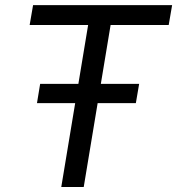

<svg xmlns="http://www.w3.org/2000/svg" viewBox="-20 -748 708 768"><path d="M98.6 -647.9 112.3 -727.5H668.5L654.8 -647.9H422.4L314.9 0H225.1L332.5 -647.9ZM127.9 -335.4 140.6 -412.6H536.6L523.4 -335.4Z"/></svg>

Font: Inter 24pt
Style: Italic
Weight: 400
Italic angle: -9.3988°
Designer: Rasmus Andersson
Foundry: rsms
Version: Version 4.001;git-66647c0bb